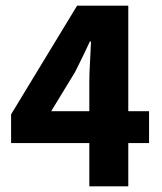

<svg xmlns="http://www.w3.org/2000/svg" viewBox="-20 -655 568 675"><path d="M294 0V-367Q294 -397 296.5 -438Q299 -479 300 -509H296Q284 -483 271 -456.5Q258 -430 244 -402L160 -264H504V-152H19V-253L251 -635H431V0Z"/></svg>

Font: Source Sans 3
Style: Bold
Weight: 700
Designer: Paul D. Hunt
Foundry: Adobe
Version: Version 3.052;hotconv 1.1.0;makeotfexe 2.6.0